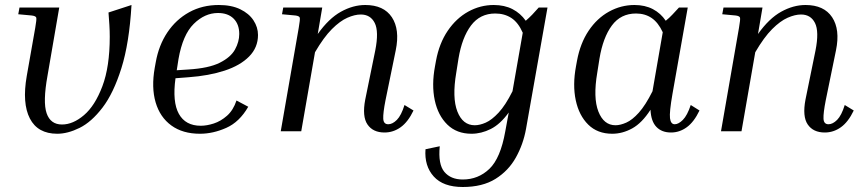

<svg xmlns="http://www.w3.org/2000/svg" viewBox="-20 -525 3457 768"><path d="M53 -468 58 -495H217L170 -222Q151 -117 166.5 -72Q182 -27 228 -27Q272 -27 316 -64.5Q360 -102 389.5 -180Q419 -258 419 -378Q419 -401 417.5 -425.5Q416 -450 414 -475L506 -505Q497 -352 465.5 -252Q434 -152 390 -94.5Q346 -37 298.5 -13.5Q251 10 209 10Q131 10 99.5 -51Q68 -112 87 -221L121 -414Q127 -448 125 -454.5Q123 -461 107 -463Z M973 -98Q938 -37 885 -13.5Q832 10 780 10Q711 10 665.5 -23Q620 -56 602.5 -115.5Q585 -175 599 -254L603 -276Q615 -344 649.5 -395.5Q684 -447 736.5 -476Q789 -505 855 -505Q906 -505 941 -488Q976 -471 994 -443.5Q1012 -416 1012 -385Q1012 -335 976.5 -299Q941 -263 878.5 -242.5Q816 -222 734 -216L682 -212Q669 -117 695.5 -69.5Q722 -22 783 -22Q807 -22 835 -31Q863 -40 888 -62Q913 -84 926 -123ZM694 -289 687 -244 733 -247Q815 -252 859 -274Q903 -296 920 -327Q937 -358 937 -389Q937 -428 914.5 -450.5Q892 -473 852 -473Q799 -473 755 -429.5Q711 -386 694 -289Z M1634 -83Q1612 -37 1582.5 -16Q1553 5 1518 5Q1472 5 1450 -27Q1428 -59 1441 -127L1481 -323Q1496 -399 1479 -433Q1462 -467 1423 -467Q1399 -467 1369.5 -454Q1340 -441 1307.5 -408.5Q1275 -376 1240 -316L1185 0H1103L1175 -414Q1181 -448 1179 -454.5Q1177 -461 1162 -463L1108 -468L1113 -495H1269L1251 -389Q1295 -451 1343.5 -478Q1392 -505 1441 -505Q1515 -505 1547.5 -456Q1580 -407 1563 -324L1522 -124Q1512 -73 1513 -50.5Q1514 -28 1533 -28Q1550 -28 1567.5 -45.5Q1585 -63 1598 -105Z M2084 -9Q2073 52 2043.5 105Q2014 158 1962 190.5Q1910 223 1831 223Q1753 223 1715 181Q1677 139 1682 72L1739 60Q1732 132 1757.5 162.5Q1783 193 1831 193Q1893 193 1937.5 150.5Q1982 108 2001 1L2015 -75Q1981 -28 1943 -9Q1905 10 1866 10Q1807 10 1769.5 -26.5Q1732 -63 1719 -124Q1706 -185 1720 -260L1724 -282Q1737 -352 1771 -402Q1805 -452 1853 -478.5Q1901 -505 1955 -505Q1998 -505 2030 -488.5Q2062 -472 2083 -442Q2096 -453 2109 -466.5Q2122 -480 2135 -495H2170ZM1805 -234Q1788 -134 1809.5 -79Q1831 -24 1879 -24Q1899 -24 1923 -34.5Q1947 -45 1974.5 -74.5Q2002 -104 2030 -160L2071 -394Q2053 -435 2025.5 -453Q1998 -471 1961 -471Q1900 -471 1864 -423Q1828 -375 1814 -291Z M2664 5Q2627 5 2605.5 -17.5Q2584 -40 2582 -86Q2548 -33 2509 -11.5Q2470 10 2429 10Q2370 10 2333 -26.5Q2296 -63 2283 -124Q2270 -185 2284 -260L2288 -282Q2301 -352 2334.5 -402Q2368 -452 2416 -478.5Q2464 -505 2518 -505Q2560 -505 2591.5 -488.5Q2623 -472 2643 -442Q2657 -453 2670 -467Q2683 -481 2696 -495H2731L2670 -150Q2657 -76 2660 -52Q2663 -28 2679 -28Q2694 -28 2711.5 -45.5Q2729 -63 2743 -105L2778 -83Q2756 -37 2727 -16Q2698 5 2664 5ZM2369 -234Q2352 -134 2373.5 -79Q2395 -24 2442 -24Q2461 -24 2485 -34.5Q2509 -45 2535.5 -74.5Q2562 -104 2590 -160L2631 -396Q2613 -435 2586.5 -453Q2560 -471 2524 -471Q2463 -471 2427.5 -423Q2392 -375 2378 -291Z M3395 -83Q3373 -37 3343.5 -16Q3314 5 3279 5Q3233 5 3211 -27Q3189 -59 3202 -127L3242 -323Q3257 -399 3240 -433Q3223 -467 3184 -467Q3160 -467 3130.5 -454Q3101 -441 3068.5 -408.5Q3036 -376 3001 -316L2946 0H2864L2936 -414Q2942 -448 2940 -454.5Q2938 -461 2923 -463L2869 -468L2874 -495H3030L3012 -389Q3056 -451 3104.5 -478Q3153 -505 3202 -505Q3276 -505 3308.5 -456Q3341 -407 3324 -324L3283 -124Q3273 -73 3274 -50.5Q3275 -28 3294 -28Q3311 -28 3328.5 -45.5Q3346 -63 3359 -105Z"/></svg>

Font: Inria Serif
Style: Italic
Weight: 400
Italic angle: -10°
Designer: Black Foundry Team
Foundry: Black Foundry
Version: Version 1.000; ttfautohint (v1.8.3)